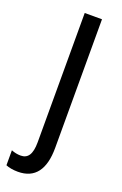

<svg xmlns="http://www.w3.org/2000/svg" viewBox="-177 -582 553 867"><g transform="rotate(20 99.5 -148.5)"><path d="M32 240C114 240 154 185 154 81V-537H71V84C71 143 53 167 19 167C3 167 -11 164 -26 158V230C-12 236 9 240 32 240Z"/></g></svg>

Font: Noto Sans Sinhala UI Condensed
Style: Regular
Weight: 400
Width: 3
Designer: Jelle Bosma - Monotype Design Team
Foundry: Monotype Imaging Inc.
Version: Version 2.006